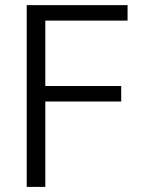

<svg xmlns="http://www.w3.org/2000/svg" viewBox="-20 -731 579 751"><path d="M157.2 0V-334H454.1V-394.5H157.2V-650.4H479V-710.9H84.5V0Z"/></svg>

Font: Ride Light
Style: Regular
Weight: 300
Version: Version 3.000